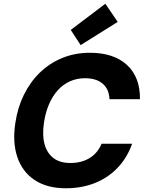

<svg xmlns="http://www.w3.org/2000/svg" viewBox="-20 -994 779 1026"><path d="M332 12Q231 12 165 -32Q99 -76 72.5 -155Q46 -234 62 -337Q74 -419 108 -488Q142 -557 194 -607Q246 -657 313.5 -684.5Q381 -712 460 -712Q588 -712 658.5 -647Q729 -582 728 -464H565Q563 -517 529 -546.5Q495 -576 434 -576Q391 -576 354 -559.5Q317 -543 289 -512Q261 -481 242 -437Q223 -393 215 -339Q205 -272 218 -224Q231 -176 265.5 -149.5Q300 -123 356 -123Q416 -123 459 -149.5Q502 -176 523 -226H686Q660 -152 609.5 -98.5Q559 -45 488.5 -16.5Q418 12 332 12ZM411 -753 358 -834 543 -974 609 -877Z"/></svg>

Font: DM Sans 10pt Black
Style: Italic
Weight: 900
Italic angle: -10°
Version: Version 4.004;gftools[0.9.30]